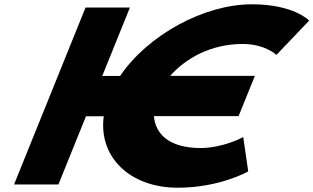

<svg xmlns="http://www.w3.org/2000/svg" viewBox="-20 -860 1461 895"><path d="M915 -170C765.3 -170 703.7 -238.5 697.7 -318.2L697.8 -318.5H1092.1L1168.1 -506.5H773.4C843.7 -586.2 960.8 -655 1110.9 -655C1216.5 -655 1268.5 -604 1268.5 -604L1421.2 -764C1421.2 -764 1350.7 -840 1153.8 -840C931.8 -840 669.4 -697.3 539.9 -506H456.7L585.6 -825H378.8L45.5 0H252.3L380.8 -318H463.6C438.2 -127 586.8 15 808.3 15C1005.2 15 1137.1 -61 1137.1 -61L1113.8 -221C1113.8 -221 1020.6 -170 915 -170Z"/></svg>

Font: Hussar
Style: BdWideOblFour
Weight: 700
Foundry: Cannot Into Space Fonts
Version: Version 2.00